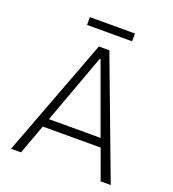

<svg xmlns="http://www.w3.org/2000/svg" viewBox="-143 -908 918 1017"><g transform="rotate(20 316.0 -399.0)"><path d="M35 0 287 -668H346L597 0H540L479 -168H153L91 0ZM170 -216H461L318 -609H314ZM189 -754V-798H443V-754Z"/></g></svg>

Font: Atkinson Hyperlegible Mono ExtraLight
Style: Regular
Weight: 200
Monospace: yes
Designer: Elliott Scott, Megan Eiswerth, Linus Boman, Theodore Petrosky, Letters from Sweden
Foundry: Applied Design Works, Letters from Sweden
Version: Version 2.001